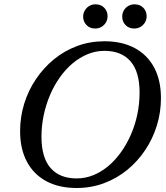

<svg xmlns="http://www.w3.org/2000/svg" viewBox="-20 -882 788 912"><path d="M177 -232.5Q177 -133.5 220.2 -84Q263.5 -34.5 344 -34.5Q385.5 -34.5 423.5 -50Q461.5 -65.5 494.8 -93.5Q528 -121.5 555.2 -159.8Q582.5 -198 602.2 -243.5Q622 -289 632.5 -339.5Q643 -390 643 -442.5Q643 -541.5 599.8 -591Q556.5 -640.5 476 -640.5Q435 -640.5 397 -625Q359 -609.5 325.5 -581.5Q292 -553.5 264.8 -515.2Q237.5 -477 218 -431.5Q198.5 -386 187.8 -335.5Q177 -285 177 -232.5ZM744.5 -416Q744.5 -348.5 725 -285.5Q705.5 -222.5 669.5 -168.8Q633.5 -115 583.8 -74.5Q534 -34 473.2 -11.5Q412.5 11 344 11Q260.5 11 200.2 -21.2Q140 -53.5 107.8 -114Q75.5 -174.5 75.5 -259Q75.5 -326.5 95 -389.5Q114.5 -452.5 150.8 -506.2Q187 -560 236.5 -600.5Q286 -641 346.8 -663.5Q407.5 -686 476 -686Q559.5 -686 619.8 -653.8Q680 -621.5 712.2 -561.2Q744.5 -501 744.5 -416ZM432 -746.5Q406.5 -746.5 390.8 -763Q375 -779.5 375 -803Q375 -819 382.8 -832.2Q390.5 -845.5 403.8 -853.5Q417 -861.5 434 -861.5Q459.5 -861.5 475.2 -845Q491 -828.5 491 -805.5Q491 -789 483.5 -776Q476 -763 462.8 -754.8Q449.5 -746.5 432 -746.5ZM617.5 -746.5Q592 -746.5 576.2 -763Q560.5 -779.5 560.5 -803Q560.5 -819 568 -832.2Q575.5 -845.5 589 -853.5Q602.5 -861.5 619.5 -861.5Q645 -861.5 660.8 -845Q676.5 -828.5 676.5 -805.5Q676.5 -789 669 -776Q661.5 -763 648.2 -754.8Q635 -746.5 617.5 -746.5Z"/></svg>

Font: Newsreader 24pt Medium
Style: Italic
Weight: 500
Italic angle: -17°
Designer: Hugues Gentile
Foundry: Production Type
Version: Version 1.003